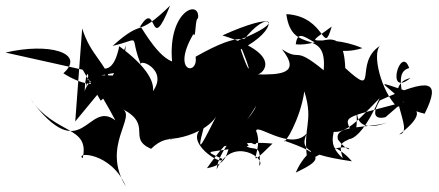

<svg xmlns="http://www.w3.org/2000/svg" viewBox="-235 -746 1587 694"><path d="M131 -474 217 -489C208 -625 254 -619 177 -498C190 -479 135 -392 -6 -481C77 -555 -59 -593 -215 -556L64 -494L129 -382C208 -443 102 -505 71 -417C73 -494 95 -498 76 -433C72 -496 121 -426 182 -311C80 -389 64 -134 -126 -389C-32 -256 90 -292 64 -174C33 -197 167 -198 220 -72C129 -218 262 -326 206 -353C320 -294 223 -247 311 -208C383 -279 427 -208 332 -264C323 -219 519 -250 554 -340C504 -243 468 -163 502 -287C418 -238 573 -141 568 -172C488 -208 522 -190 664 -219C604 -303 719 -165 686 -259C538 -267 641 -161 513 -138C596 -257 617 -241 691 -364C674 -314 557 -220 548 -134C605 -259 731 -171 702 -147C718 -272 639 -141 633 -298C480 -147 541 -247 750 -227C636 -116 722 -202 691 -272C689 -308 851 -168 893 -299C851 -224 830 -193 1037 -163C921 -295 848 -156 834 -122C927 -167 945 -185 791 -238C791 -217 851 -315 865 -416C901 -301 856 -289 877 -162C1052 -275 1054 -153 987 -241C969 -297 1100 -281 1165 -303C1015 -249 1069 -389 1054 -334C1064 -189 971 -280 1004 -174C910 -257 1046 -300 897 -312C987 -222 1034 -286 1137 -391C1045 -178 986 -257 1040 -261C1007 -329 995 -316 1224 -377C1148 -453 1103 -460 1258 -409L1159 -323C1168 -325 1087 -297 1138 -383C1319 -465 1361 -458 1300 -335C1194 -360 1351 -367 1208 -260C1271 -270 1134 -438 1249 -464C1155 -389 1214 -588 1244 -500C1176 -482 1252 -365 1200 -360C1142 -418 1110 -550 1138 -580C1042 -518 1137 -386 1013 -500C1006 -671 924 -575 834 -586C846 -679 914 -522 1075 -572C930 -634 837 -558 964 -650C931 -538 946 -687 800 -695C820 -541 949 -653 935 -492C823 -584 855 -521 784 -568C857 -477 773 -476 695 -477C714 -477 793 -549 569 -618C763 -706 797 -667 626 -600C685 -463 665 -476 635 -567C779 -641 752 -723 659 -618C637 -582 652 -643 472 -541C483 -471 382 -483 464 -623C474 -602 469 -679 481 -680C489 -751 371 -708 387 -524C325 -546 262 -678 271 -649C336 -756 303 -535 380 -726C254 -603 290 -686 172 -580C285 -607 228 -625 275 -511C261 -541 401 -485 293 -390C297 -376 389 -437 196 -579C163 -413 77 -579 171 -436C144 -526 94 -543 62 -643L37 -307L174 -473Z"/></svg>

Font: CISF Camouflage Kit
Style: Mdz
Weight: 400
Designer: Robert Jablonski, Jasper
Foundry: Cannot Into Space Fonts
Version: Version 1.270